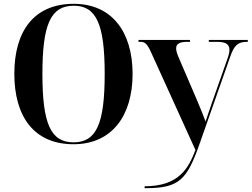

<svg xmlns="http://www.w3.org/2000/svg" viewBox="-20 -745 1317 1005"><path d="M365 10C564 10 674 -137 674 -358C674 -580 564 -725 366 -725C156 -725 55 -580 55 -359C55 -137 156 10 365 10ZM365 0C246 0 202 -96 202 -358C202 -619 246 -715 366 -715C484 -715 528 -619 528 -358C528 -96 484 0 365 0ZM737 230V240H742C919 240 959 196 1026 4L1185 -448C1206 -509 1226 -526 1273 -526H1277V-536H1073V-526H1115C1161 -526 1181 -514 1181 -484C1181 -472 1177 -455 1170 -436L1089 -206C1081 -181 1068 -147 1056 -109C1044 -141 1030 -177 1008 -228L914 -447C906 -466 902 -480 902 -492C902 -517 923 -526 961 -526H975L974 -536H705V-526H716C739 -526 751 -514 769 -475L1003 40C967 135 917 230 737 230Z"/></svg>

Font: Noto Serif Display SemiBold
Style: Regular
Weight: 600
Designer: Monotype Design Team
Foundry: Monotype Imaging Inc.
Version: Version 2.009